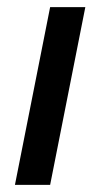

<svg xmlns="http://www.w3.org/2000/svg" viewBox="-20 -520 282 540"><path d="M121 -500H220L121 0H22Z"/></svg>

Font: Albert Sans Medium
Style: Italic
Weight: 500
Italic angle: -11.25°
Designer: Andreas Rasmussen
Foundry: a.Foundry
Version: Version 1.025